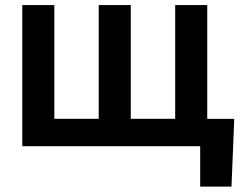

<svg xmlns="http://www.w3.org/2000/svg" viewBox="-20 -565 960 742"><path d="M885.3 -105.5 874.6 156.2H753.6V0H66.1V-545.5H190V-105.8H361.5V-545.5H485.4V-105.8H657V-545.5H780.9V-105.5Z"/></svg>

Font: Inter UI Semi Bold
Style: Regular
Weight: 600
Designer: Rasmus Andersson
Foundry: rsms
Version: 3.2;8d6f07862